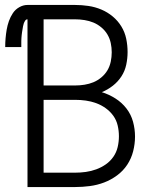

<svg xmlns="http://www.w3.org/2000/svg" viewBox="-20 -755 640 775"><path d="M91 0V-677Q85 -677 81.5 -671.5Q78 -666 76 -660.5Q74 -655 73 -649Q72 -643 71 -637Q70 -631 69 -625Q68 -619 67.5 -613Q67 -607 66.5 -601Q66 -595 66 -589Q66 -583 66 -577Q66 -571 66 -565H1Q1 -583 2.5 -600.5Q4 -618 7 -635.5Q10 -653 16 -670Q22 -687 32 -702Q42 -717 58 -726Q74 -735 91 -735H283Q310 -735 337 -731Q364 -727 389 -716.5Q414 -706 435 -688.5Q456 -671 470 -648Q484 -625 489.5 -598.5Q495 -572 495 -545Q495 -519 489.5 -493.5Q484 -468 470 -446.5Q456 -425 435.5 -409Q415 -393 391 -383Q420 -374 446 -357.5Q472 -341 490.5 -317Q509 -293 517 -263.5Q525 -234 525 -204Q525 -174 517.5 -144.5Q510 -115 493.5 -90Q477 -65 452.5 -47Q428 -29 400.5 -18.5Q373 -8 343 -4Q313 0 283 0ZM283 -410Q302 -410 321 -413Q340 -416 357 -423Q374 -430 389 -442.5Q404 -455 413.5 -471Q423 -487 427 -506Q431 -525 431 -544Q431 -563 427 -581.5Q423 -600 413.5 -616Q404 -632 389 -644.5Q374 -657 357 -664Q340 -671 321 -674Q302 -677 283 -677H156V-410ZM283 -58Q305 -58 326.5 -61Q348 -64 368.5 -71.5Q389 -79 407 -91.5Q425 -104 437.5 -122Q450 -140 455 -161.5Q460 -183 460 -205Q460 -227 455 -248.5Q450 -270 437.5 -287.5Q425 -305 407 -318Q389 -331 368.5 -338.5Q348 -346 326.5 -349Q305 -352 283 -352H156V-58Z"/></svg>

Font: Iosevka Curly Light Extended
Style: Regular
Weight: 300
Width: 7
Monospace: yes
Designer: Belleve Invis
Foundry: Belleve Invis
Version: Version 11.1.0; ttfautohint (v1.8.3)